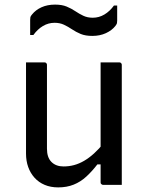

<svg xmlns="http://www.w3.org/2000/svg" viewBox="-20 -803 640 834"><path d="M173 -532Q177 -532 179 -530.5Q181 -529 182.5 -527Q184 -525 184 -521Q184 -476 184 -429.5Q184 -383 184 -336.5Q184 -290 184 -245Q184 -200 184 -157Q184 -119 203.5 -99.5Q223 -80 256 -80Q280 -80 302 -86Q324 -92 345.5 -104.5Q367 -117 388.5 -136.5Q410 -156 432 -183V-89H403Q380 -59 355 -36Q330 -13 300 -1Q270 11 233 11Q200 11 174 0Q148 -11 130 -31Q112 -51 102.5 -77.5Q93 -104 93 -136Q93 -181 93 -225.5Q93 -270 93 -315.5Q93 -361 93 -405Q93 -437 93 -468.5Q93 -500 93 -532Q113 -532 133 -532Q153 -532 173 -532ZM498 -532Q502 -532 504 -530.5Q506 -529 507.5 -527Q509 -525 509 -521Q509 -451 509 -380.5Q509 -310 509 -239.5Q509 -169 509 -99Q509 -78 509 -59.5Q509 -41 509 -25.5Q509 -10 509 0Q495 0 481.5 0Q468 0 454.5 0Q441 0 428 0Q425 0 422.5 -1.5Q420 -3 418.5 -5Q417 -7 417 -11Q417 -98 417 -185Q417 -272 417 -359Q417 -446 417 -532Q432 -532 445 -532Q458 -532 471.5 -532Q485 -532 498 -532ZM383 -726Q410 -726 433.5 -740Q457 -754 475 -779H489Q489 -768 489 -756Q489 -744 489 -733Q489 -722 489 -713Q489 -706 488 -702Q487 -698 481 -690Q466 -671 440 -659Q414 -647 381 -647Q351 -647 330.5 -655.5Q310 -664 293 -675.5Q276 -687 258 -695.5Q240 -704 217 -704Q190 -704 166.5 -690Q143 -676 125 -651H111Q111 -662 111 -674Q111 -686 111 -697.5Q111 -709 111 -717Q111 -724 112 -728.5Q113 -733 119 -740Q135 -760 160.5 -771.5Q186 -783 219 -783Q249 -783 269.5 -774.5Q290 -766 307 -754.5Q324 -743 342 -734.5Q360 -726 383 -726Z"/></svg>

Font: Recursive
Style: Regular
Weight: 400
Version: Version 1.085